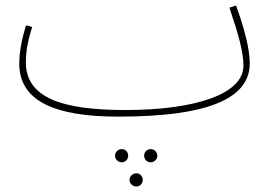

<svg xmlns="http://www.w3.org/2000/svg" viewBox="-20 -403 1015 698"><path d="M410 21C761 21 888 -55 888 -173C888 -225 867 -305 838 -383L814 -375C847 -278 865 -214 865 -164C865 -60 687 -3 436 -3C204 -3 74 -48 74 -177C74 -225 85 -266 97 -305L75 -311C61 -269 50 -215 50 -172C50 -36 178 21 410 21ZM528 187C541 187 552 176 552 163C552 150 541 139 528 139C514 139 504 150 504 163C504 176 514 187 528 187ZM423 187C436 187 446 176 446 163C446 150 436 139 423 139C409 139 398 150 398 163C398 176 409 187 423 187ZM476 275C489 275 499 264 499 251C499 238 489 227 476 227C462 227 451 238 451 251C451 264 462 275 476 275Z"/></svg>

Font: Noto Sans Arabic Thin
Style: Regular
Weight: 100
Designer: Monotype Design Team, Nadine Chahine, Nizar Qandah and Khaled Hosny
Foundry: Monotype Imaging Inc.
Version: Version 2.012